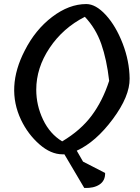

<svg xmlns="http://www.w3.org/2000/svg" viewBox="-20 -762 693 948"><path d="M289 0Q231 0 174.5 -49.5Q118 -99 84 -170Q8 -330 102 -512Q154 -615 237.5 -678.5Q321 -742 406 -742Q453 -742 502.5 -688Q552 -634 585.5 -547.5Q619 -461 620 -374Q621 -287 537 -174Q453 -61 359 -18L390 36L499 92Q500 130 471.5 149Q443 168 396 166L298 0ZM159 -319Q159 -242 192.5 -171.5Q226 -101 287 -64Q378 -118 432.5 -191Q487 -264 519 -363Q507 -468 480 -545Q453 -622 399 -679Q291 -624 225 -525.5Q159 -427 159 -319Z"/></svg>

Font: Tillana Medium
Style: Regular
Weight: 500
Designer: Lipi Raval (Devanagari, Latin), Jonny Pinhorn (Latin)
Foundry: Indian Type Foundry
Version: Version 2.003;PS 1.0;hotconv 1.0.79;makeotf.lib2.5.61930; tt